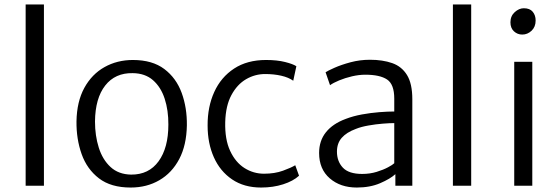

<svg xmlns="http://www.w3.org/2000/svg" viewBox="-20 -833 2505 861"><path d="M95 0V-813H177V0Z M566 8Q477.5 8 423.8 -33.2Q370 -74.5 346 -142.2Q322 -210 323 -289Q324.5 -377.5 358.2 -439Q392 -500.5 448.8 -532.2Q505.5 -564 576 -564Q663 -564 716.8 -523.5Q770.5 -483 794.8 -416.2Q819 -349.5 818 -271Q816.5 -182 783.8 -119.8Q751 -57.5 694.5 -24.8Q638 8 566 8ZM568 -50Q647.5 -49.5 691.2 -109.8Q735 -170 735 -274Q735.5 -338 718.5 -390.2Q701.5 -442.5 666 -473.5Q630.5 -504.5 575 -505Q496.5 -506.5 451.8 -449.5Q407 -392.5 406 -288Q406 -224.5 423 -170.8Q440 -117 475.8 -84Q511.5 -51 568 -50Z M911 -270Q910.5 -354 940.8 -420.5Q971 -487 1029.8 -525.5Q1088.5 -564 1173 -564Q1222.5 -564 1258.2 -555Q1294 -546 1309 -536L1295 -471Q1274 -486 1241 -493.5Q1208 -501 1169 -501Q1123.5 -501 1083.5 -477.8Q1043.5 -454.5 1017.8 -406.8Q992 -359 990 -286Q988 -208 1012 -156.5Q1036 -105 1076.2 -79.5Q1116.5 -54 1164 -54Q1212 -54 1249 -67.5Q1286 -81 1304 -92L1321 -45Q1295 -21 1249.8 -6.5Q1204.5 8 1151 8Q1074.5 8 1020.8 -28.5Q967 -65 939 -127.8Q911 -190.5 911 -270Z M1580 8Q1506.5 8 1458.8 -33.2Q1411 -74.5 1411 -147Q1411 -202 1441.8 -240.2Q1472.5 -278.5 1531 -300Q1563.5 -312.5 1603 -319.8Q1642.5 -327 1680.8 -330Q1719 -333 1748 -333V-391Q1748 -455 1715.8 -476.5Q1683.5 -498 1618 -498Q1590 -498 1558.8 -490.8Q1527.5 -483.5 1501 -472.5Q1474.5 -461.5 1460 -451L1440 -509Q1449.5 -515.5 1479.8 -529Q1510 -542.5 1552 -553.8Q1594 -565 1639 -565Q1696 -565 1738.8 -550Q1781.5 -535 1805.2 -496.5Q1829 -458 1829 -388V0H1753V-52Q1730 -31 1684.8 -11.5Q1639.5 8 1580 8ZM1491 -153Q1491 -109.5 1517.5 -81.2Q1544 -53 1604 -53Q1638.5 -53 1668.8 -62.2Q1699 -71.5 1720 -82.8Q1741 -94 1748 -101V-281Q1728 -281 1696.5 -278.5Q1665 -276 1632.2 -270.2Q1599.5 -264.5 1576 -255Q1534 -239.5 1512.5 -215Q1491 -190.5 1491 -153Z M2011 0V-813H2093V0Z M2286 0V-556H2367V0ZM2322 -678Q2300.5 -678 2284.8 -692.5Q2269 -707 2269 -733Q2269 -761 2288.2 -778.5Q2307.5 -796 2329 -796Q2356 -796 2369 -780.2Q2382 -764.5 2382 -741Q2382 -712.5 2363.8 -695.2Q2345.5 -678 2322 -678Z"/></svg>

Font: Merriweather Sans Light
Style: Regular
Weight: 300
Designer: Eben Sorkin
Foundry: Eben Sorkin
Version: Version 2.001; ttfautohint (v1.8.3)